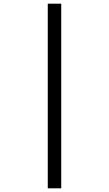

<svg xmlns="http://www.w3.org/2000/svg" viewBox="-20 -780 591 1041"><path d="M239 -760H312V241H239Z"/></svg>

Font: Noto Sans Grantha
Style: Regular
Weight: 400
Designer: Monotype Design Team
Foundry: Monotype Imaging Inc.
Version: Version 2.003; ttfautohint (v1.8.4.7-5d5b)